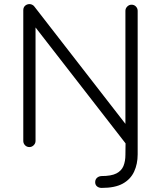

<svg xmlns="http://www.w3.org/2000/svg" viewBox="-20 -720 788 940"><path d="M478 200Q464 200 455 192.5Q446 185 446 172Q446 159 454.5 151Q463 143 476 142Q525 142 550 129Q575 116 584.5 92.5Q594 69 594 38L595 -41L601 -10L149 -592L154 -594V-30Q154 -18 145 -9Q136 0 124 0Q111 0 102.5 -9Q94 -18 94 -30V-670Q94 -684 103 -692Q112 -700 125 -700Q132 -700 139 -696Q146 -692 149 -687L603 -102L594 -94V-667Q594 -679 603 -688Q612 -697 624 -697Q637 -697 645.5 -688Q654 -679 654 -667V-44V36Q654 83 636.5 120.5Q619 158 581 179Q543 200 478 200Z"/></svg>

Font: Quicksand Light
Style: Regular
Weight: 400
Version: Version 3.004